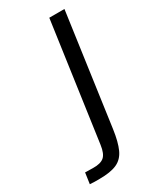

<svg xmlns="http://www.w3.org/2000/svg" viewBox="-188 -640 564 690"><g transform="rotate(-30 94.0 -295.0)"><path d="M10.6 1Q1.9 1 -8.9 1Q-19.7 1 -29.2 0L-22.7 -45.3L9.8 -44.6Q41 -43.9 55.6 -56.3Q70.2 -68.6 75 -103.3L143.8 -591H206.7L142.1 -129.8Q135.2 -80.3 122.1 -51.4Q108.9 -22.4 82.8 -10.7Q56.8 1 10.6 1Z"/></g></svg>

Font: Alumni Sans SC Thin
Style: Italic
Weight: 100
Italic angle: -8°
Designer: Robert E. Leuschke
Foundry: Robert E. Leuschke
Version: Version 1.016